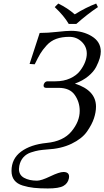

<svg xmlns="http://www.w3.org/2000/svg" viewBox="-20 -832 589 1084"><path d="M549 -541Q549 -524 543 -503Q537 -482 523 -454.5Q509 -427 478 -401.5Q447 -376 403 -360Q522 -322 522 -230Q522 -199 510.5 -164Q499 -129 471 -89Q443 -49 384 -20.5Q325 8 244 12Q218 14 199.5 17Q181 20 155 28.5Q129 37 112 56Q95 75 89 104Q87 116 87 122Q87 156 116 172Q145 188 189 188Q213 188 264 163.5Q315 139 338 139Q370 139 370 165Q370 171 369 175Q363 204 337.5 218Q312 232 250 232Q204 232 171.5 228.5Q139 225 108 215.5Q77 206 61 185.5Q45 165 45 133Q45 64 99 24Q153 -16 243 -25Q337 -34 383.5 -90Q430 -146 430 -206Q430 -256 402 -296Q374 -336 311 -336H241Q226 -336 226 -349Q226 -358 232.5 -365.5Q239 -373 249 -373H293Q340 -373 376 -389.5Q412 -406 431.5 -431.5Q451 -457 460.5 -482Q470 -507 470 -529Q470 -569 441 -596.5Q412 -624 372 -624Q329 -624 297.5 -612.5Q266 -601 243 -575.5Q220 -550 207.5 -529Q195 -508 176 -469L147 -471L204 -646Q249 -646 302 -652Q355 -658 381 -658Q448 -658 498.5 -627Q549 -596 549 -541ZM368 -697Q342 -742 289 -792L309 -812Q361 -787 402 -751Q465 -790 523 -812L533 -792Q473 -752 411 -697Z"/></svg>

Font: Linux Libertine O
Style: Italic
Weight: 400
Italic angle: -12°
Designer: Philipp H. Poll
Foundry: Philipp H. Poll
Version: Version 5.1.6